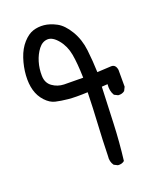

<svg xmlns="http://www.w3.org/2000/svg" viewBox="-145 -872 790 962"><g transform="rotate(-20 250.0 -391.5)"><path d="M315.4 2 295.9 -7.8Q280.3 -29.3 284.2 -58.6Q286.1 -143.6 291 -226.6Q295.9 -309.6 297.9 -393.6Q232.4 -390.6 194.3 -394.5Q156.2 -398.4 128.9 -404.8Q101.6 -411.1 77.1 -437.5Q52.7 -463.9 43 -499Q33.2 -534.2 36.1 -578.6Q39.1 -623 53.7 -667Q68.4 -710.9 94.7 -740.2Q121.1 -769.5 148.4 -778.3Q175.8 -787.1 206.5 -784.2Q237.3 -781.2 271.5 -763.2Q305.7 -745.1 334 -697.8Q362.3 -650.4 369.1 -591.3Q376 -532.2 377.9 -471.7L452.1 -475.6Q476.6 -476.6 481.4 -446.3V-356.4L471.7 -336.9Q458 -325.2 436.5 -327.1L417 -336.9Q401.4 -362.3 405.3 -397.5L374 -395.5Q370.1 -297.9 366.2 -201.2Q362.3 -104.5 350.6 -7.8Q336.9 3.9 315.4 2ZM301.8 -469.7Q299.8 -547.9 291 -596.2Q282.2 -644.5 253.9 -678.7Q225.6 -712.9 198.2 -711.4Q170.9 -710 150.9 -684.1Q130.9 -658.2 120.1 -622.6Q109.4 -586.9 110.4 -548.8Q111.3 -510.7 138.7 -491.2Q166 -471.7 200.2 -470.7Q234.4 -469.7 301.8 -469.7Z"/></g></svg>

Font: JasonHandwriting4
Style: Regular
Weight: 400
Version: Version 1.01.21